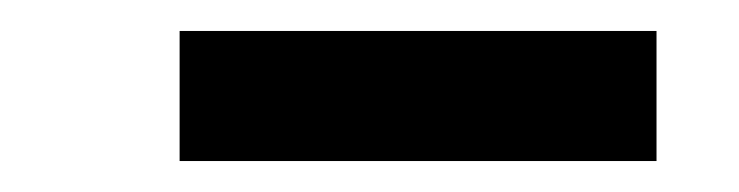

<svg xmlns="http://www.w3.org/2000/svg" viewBox="-20 -743 477 124"><path d="M96 -639V-723H404V-639Z"/></svg>

Font: Lexend Exa Medium
Style: Regular
Weight: 500
Designer: Bonnie Shaver-Troup, Thomas Jockin
Foundry: Lexend
Version: Version 1.007